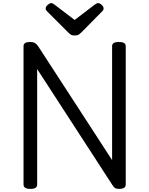

<svg xmlns="http://www.w3.org/2000/svg" viewBox="-20 -1206 963 1240"><path d="M176 14Q132 14 132 -14V-908Q132 -922 143 -928.5Q154 -935 176 -935Q194 -935 205 -928.5Q216 -922 226 -908L704 -172V-908Q704 -922 715 -928.5Q726 -935 748 -935Q792 -935 792 -908V-14Q792 0 781 7Q770 14 749 14Q733 14 724 9Q715 4 704 -14L220 -760V-14Q220 0 209 7Q198 14 176 14ZM614 -1186Q624 -1186 636.5 -1174.5Q649 -1163 649 -1152Q649 -1150 648.5 -1146Q648 -1142 643 -1136L506 -997Q499 -991 490.5 -984Q482 -977 462 -977Q443 -977 434.5 -984Q426 -991 420 -997L281 -1136Q276 -1142 275.5 -1146Q275 -1150 275 -1152Q275 -1163 288 -1174.5Q301 -1186 310 -1186Q317 -1186 322.5 -1182.5Q328 -1179 335 -1174L462 -1077L589 -1174Q597 -1179 602 -1182.5Q607 -1186 614 -1186Z"/></svg>

Font: Playwrite DE Grund
Style: Regular
Weight: 400
Designer: Veronika Burian, José Scaglione
Foundry: TypeTogether
Version: Version 1.002